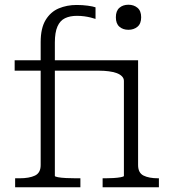

<svg xmlns="http://www.w3.org/2000/svg" viewBox="-20 -792 744 812"><path d="M42 -537H450V-493H42ZM523 -666Q500 -666 485 -679Q470 -692 470 -719Q470 -746 485 -759Q500 -772 523 -772Q546 -772 561.5 -759Q577 -746 577 -719Q577 -692 561.5 -679Q546 -666 523 -666ZM414 0V-38H426Q441 -38 459 -39Q477 -40 490.5 -42.5Q504 -45 504 -48V-450Q504 -461 495.5 -469.5Q487 -478 473 -483Q459 -488 440 -490.5Q421 -493 401 -493H391L408 -537H564V-94Q564 -61 587 -49.5Q610 -38 649 -38H652V0ZM320 0H44V-38H62Q104 -38 128 -49.5Q152 -61 152 -94V-614Q152 -673 173 -707.5Q194 -742 228.5 -756.5Q263 -771 304 -771Q329 -771 351 -768Q373 -765 384 -761V-712Q375 -715 363 -718Q351 -721 336.5 -723Q322 -725 305 -725Q276 -725 255 -715Q234 -705 223 -680Q212 -655 212 -612V-48Q212 -45 225.5 -42.5Q239 -40 260 -39Q281 -38 301 -38H320Z"/></svg>

Font: Roboto Serif ExtraLight
Style: Regular
Weight: 250
Version: Version 1.007